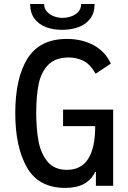

<svg xmlns="http://www.w3.org/2000/svg" viewBox="-20 -931 640 962"><path d="M56.5 -364Q56.5 -540 118 -638Q179.5 -736 315.5 -736Q390 -736 448.2 -705Q506.5 -674 535.5 -612.5L459 -561.5Q432 -609.5 398 -626.2Q364 -643 324.5 -643Q258 -643 222 -606.5Q186 -570 173.8 -510Q161.5 -450 161.5 -365Q161.5 -286.5 172.8 -224.8Q184 -163 218 -121.5Q252 -80 315.5 -80Q457 -80 457 -299H296V-382H547V0H460.5V-69.5H456.5Q419 10.5 307 10.5Q174 10.5 115.2 -91.8Q56.5 -194 56.5 -364ZM131 -911H201Q201 -888.5 215.2 -872.8Q229.5 -857 250.5 -849.2Q271.5 -841.5 292.5 -841.5Q315.5 -841.5 337 -849Q358.5 -856.5 372.5 -872Q386.5 -887.5 386.5 -911H454Q454 -866.5 432 -837.5Q410 -808.5 373 -795Q336 -781.5 290.5 -781.5Q246 -781.5 210 -795.2Q174 -809 152.5 -838Q131 -867 131 -911Z"/></svg>

Font: JuliaMono Medium
Style: Regular
Weight: 500
Monospace: yes
Designer: cormullion
Foundry: corm
Version: Version 0.054; ttfautohint (v1.8.4)